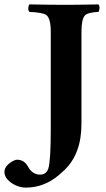

<svg xmlns="http://www.w3.org/2000/svg" viewBox="-90 -667 482 874"><path d="M280.8 -522V-103Q280.8 32.7 203.6 106.9Q193.4 116.7 179.2 128.9Q111.3 187 27.8 187Q-9.3 187 -43 162.1Q-69.3 141.6 -69.8 116.2Q-69.8 88.9 -34.7 67.9Q-21.5 60.1 -12.2 60.1Q18.6 60.1 35.6 88.4Q44.4 103 45.9 105Q64.5 127.4 91.8 127.9Q120.6 127.9 129.9 100.6Q141.1 65.9 141.1 -81.1V-522Q141.1 -584.5 120.1 -599.1Q102.5 -610.4 43.9 -612.8Q35.6 -621.1 40.5 -640.6Q42 -645 43.9 -647Q144.5 -645 210 -645Q261.2 -645 357.9 -647Q366.2 -638.7 361.3 -619.6Q359.9 -615.2 357.9 -612.8Q308.6 -610.4 295.9 -596.2Q280.8 -578.1 280.8 -522Z"/></svg>

Font: Linux Libertine O
Style: Bold
Weight: 700
Designer: Philipp H. Poll
Foundry: Philipp H. Poll
Version: Version 5.0.0